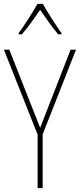

<svg xmlns="http://www.w3.org/2000/svg" viewBox="-20 -970 412 990"><path d="M201 -950H173C149 -907 102 -833 76 -799V-793H93C123 -827 161 -882 187 -919C214 -880 250 -828 280 -793H297V-799C278 -825 226 -905 201 -950ZM187 -311 28 -714H0L174 -276V0H200V-277L372 -714H344Z"/></svg>

Font: Noto Sans Gurmukhi Condensed Thin
Style: Regular
Weight: 100
Width: 3
Designer: Jelle Bosma - Monotype Design Team
Foundry: Monotype Imaging Inc.
Version: Version 2.004